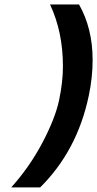

<svg xmlns="http://www.w3.org/2000/svg" viewBox="-20 -776 427 843"><path d="M156.2 46.9H29.3Q110.4 -43.5 166.5 -150.1Q222.7 -256.8 239.5 -336.4Q256.3 -416 256.3 -484.9Q256.3 -635.7 199.7 -756.3H327.1Q386.7 -650.9 386.7 -512.2Q386.7 -435.5 369.6 -355Q318.8 -113.8 156.2 46.9Z"/></svg>

Font: Tuffy
Style: BoldItalic
Weight: 700
Italic angle: -12°
Designer: Thatcher Ulrich, Karoly Barta, Michael Everson
Version: Version 001.271